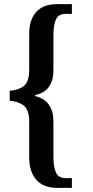

<svg xmlns="http://www.w3.org/2000/svg" viewBox="-20 -780 447 927"><path d="M255 127Q189 127 155 87.5Q121 48 121 -19V-191Q121 -251 94 -271Q67 -291 27 -293V-342Q67 -344 94 -364Q121 -384 121 -443V-616Q121 -685 155 -722.5Q189 -760 255 -760H327V-713H297Q263 -713 250.5 -687Q238 -661 238 -611V-441Q238 -393 217 -362Q196 -331 150 -321V-316Q195 -305 216.5 -273.5Q238 -242 238 -194V-22Q238 27 250.5 53.5Q263 80 297 80H327V127Z"/></svg>

Font: Noto Serif Devanagari ExtraCondensed SemiBold
Style: Regular
Weight: 600
Width: 2
Designer: Universal Thirst, Indian Type Foundry and the Monotype Design Team
Foundry: Monotype Imaging Inc.
Version: Version 2.004; ttfautohint (v1.8.4.7-5d5b)